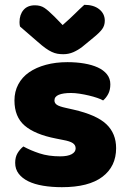

<svg xmlns="http://www.w3.org/2000/svg" viewBox="-20 -760 532 797"><path d="M462 -145Q462 -69 405 -26Q348 17 237 17Q195 17 159 11Q123 5 97.5 -7.5Q72 -20 57.5 -39Q43 -58 43 -84Q43 -108 53 -124.5Q63 -141 77 -152Q106 -136 143.5 -123.5Q181 -111 230 -111Q261 -111 277.5 -120Q294 -129 294 -144Q294 -158 282 -166Q270 -174 242 -179L212 -185Q125 -202 82.5 -238.5Q40 -275 40 -343Q40 -380 56 -410Q72 -440 101 -460Q130 -480 170.5 -491Q211 -502 260 -502Q297 -502 329.5 -496.5Q362 -491 386 -480Q410 -469 424 -451.5Q438 -434 438 -410Q438 -387 429.5 -370.5Q421 -354 408 -343Q400 -348 384 -353.5Q368 -359 349 -363.5Q330 -368 310.5 -371Q291 -374 275 -374Q242 -374 224 -366.5Q206 -359 206 -343Q206 -332 216 -325Q226 -318 254 -312L285 -305Q381 -283 421.5 -244.5Q462 -206 462 -145ZM240 -656Q273 -685 292 -704Q311 -723 330 -740Q369 -740 392 -721.5Q415 -703 415 -674Q415 -654 404 -639Q393 -624 367 -603L322 -566Q304 -552 284.5 -543.5Q265 -535 243 -535Q229 -535 218 -537Q207 -539 195 -544.5Q183 -550 169 -560Q155 -570 137 -586L63 -650Q62 -655 61.5 -659Q61 -663 61 -668Q61 -699 77.5 -718.5Q94 -738 125 -738Q148 -738 164 -727.5Q180 -717 206 -691Z"/></svg>

Font: Baloo Paaji
Style: Regular
Weight: 400
Designer: Shuchita Grover and Ek Type
Foundry: Ek Type
Version: Version 1.007;PS 1.000;hotconv 1.0.88;makeotf.lib2.5.647800